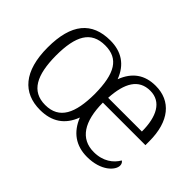

<svg xmlns="http://www.w3.org/2000/svg" viewBox="-94 -804 1075 1075"><g transform="rotate(45 443.0 -267.0)"><path d="M277 10C370 10 433 -32 465 -118C498 -35 560 10 649 10C760 10 815 -50 815 -87C815 -101 808 -110 801 -114C777 -72 730 -36 657 -36C551 -36 498 -119 497 -268H834V-299C834 -457 760 -544 640 -544C554 -544 495 -503 463 -419C431 -504 368 -544 281 -544C135 -544 60 -455 60 -268C60 -80 142 10 277 10ZM278 -30C169 -30 126 -115 125 -268C125 -425 168 -504 280 -504C385 -504 430 -433 431 -269C430 -117 390 -30 278 -30ZM766 -308H499C506 -431 547 -503 638 -503C726 -503 766 -425 766 -308Z"/></g></svg>

Font: Noto Serif Tamil Light
Style: Italic
Weight: 300
Italic angle: -12°
Designer: Indian Type Foundry, Tom Grace, and the Monotype Design Team
Foundry: Monotype Imaging Inc.
Version: Version 2.003